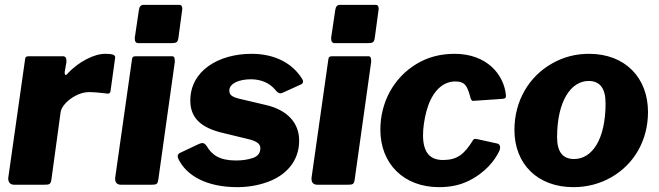

<svg xmlns="http://www.w3.org/2000/svg" viewBox="-20 -762 2718 792"><path d="M163 0C184 0 189 -2 192 -21L230 -299C236 -338 298 -382 346 -382C366 -382 392 -380 423 -376C424 -376 425 -376 426 -376C431 -376 436 -378 437 -394L455 -524C455 -525 455 -525 455 -526C455 -536 443 -540 414 -540C392 -540 366 -533 337 -518C308 -503 282 -483 260 -460C257 -455 254 -453 251 -453C248 -453 247 -456 247 -461V-466L254 -506C254 -508 254 -510 254 -512C254 -524 249 -530 239 -530H99C88 -530 84 -527 83 -514L14 -28C14 -27 14 -26 14 -25C14 -12 21 0 38 0Z M732 -725C732 -736 728 -742 721 -742H572C561 -742 555 -735 553 -721L537 -613C536 -611 536 -608 536 -603C536 -590 541 -584 551 -584H685C708 -584 713 -587 716 -606ZM701 -506C701 -508 701 -510 701 -512C701 -524 698 -530 690 -530H541C529 -530 525 -527 524 -514L455 -28C455 -27 455 -26 455 -24C455 -10 462 0 479 0H603C626 0 630 -2 633 -21Z M959 10C1002 10 1044 3 1083 -11C1161 -39 1214 -98 1214 -182C1214 -253 1168 -309 1072 -330L966 -355C934 -363 926 -372 926 -389C926 -418 967 -435 1015 -435C1060 -435 1094 -417 1114 -393C1123 -382 1130 -377 1136 -377C1139 -377 1142 -378 1145 -379L1220 -413C1227 -416 1230 -420 1230 -426C1230 -429 1229 -433 1226 -437C1189 -497 1119 -540 1018 -540C881 -540 765 -470 765 -347C765 -275 810 -234 902 -213L1001 -189C1040 -180 1054 -168 1054 -151C1054 -130 1043 -117 1022 -110C1001 -103 978 -100 953 -100C886 -100 854 -123 833 -159C827 -168 821 -172 814 -172C810 -172 805 -170 798 -167L724 -132C717 -129 713 -124 713 -118C713 -115 714 -111 716 -106C749 -38 831 10 959 10Z M1542 -725C1542 -736 1538 -742 1531 -742H1382C1371 -742 1365 -735 1363 -721L1347 -613C1346 -611 1346 -608 1346 -603C1346 -590 1351 -584 1361 -584H1495C1518 -584 1523 -587 1526 -606ZM1511 -506C1511 -508 1511 -510 1511 -512C1511 -524 1508 -530 1500 -530H1351C1339 -530 1335 -527 1334 -514L1265 -28C1265 -27 1265 -26 1265 -24C1265 -10 1272 0 1289 0H1413C1436 0 1440 -2 1443 -21Z M1855 -540C1796 -540 1743 -526 1696 -497C1603 -440 1549 -339 1549 -227C1549 -86 1646 10 1791 10C1836 10 1876 2 1911 -15C1980 -48 2021 -99 2040 -140C2042 -145 2043 -150 2043 -154C2043 -163 2038 -169 2031 -170L1949 -188C1946 -189 1943 -189 1939 -189C1936 -189 1934 -188 1932 -185C1895 -125 1866 -102 1807 -102C1754 -102 1725 -133 1725 -204C1725 -235 1730 -268 1739 -303C1757 -371 1797 -426 1858 -426C1898 -426 1906 -408 1918 -369C1921 -354 1925 -346 1931 -346H1933L2050 -354C2063 -355 2067 -357 2067 -366V-369C2059 -454 1989 -540 1855 -540Z M2345 10C2402 10 2455 -4 2502 -31C2596 -85 2653 -183 2653 -300C2653 -441 2559 -540 2410 -540C2355 -540 2304 -527 2257 -500C2163 -447 2102 -347 2102 -226C2102 -85 2198 10 2345 10ZM2348 -106C2301 -106 2278 -136 2278 -196C2278 -346 2336 -428 2408 -428C2455 -428 2478 -397 2478 -336C2478 -186 2422 -106 2348 -106Z"/></svg>

Font: Libre Franklin ExtraBold
Style: Italic
Weight: 800
Italic angle: -8°
Designer: Pablo Impallari, Rodrigo Fuenzalida
Foundry: Impallari Type
Version: Version 1.002; ttfautohint (v1.5)